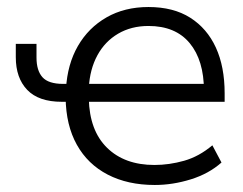

<svg xmlns="http://www.w3.org/2000/svg" viewBox="-20 -519 693 547"><path d="M421 8Q344 8 287 -21.5Q230 -51 199 -106.5Q168 -162 167 -240L178 -229H156Q90 -229 57.5 -263Q25 -297 25 -356V-394H84V-355Q84 -318 101 -299Q118 -280 160 -280H180L168 -266Q172 -336 202 -388Q232 -440 283.5 -469.5Q335 -499 403 -499Q474 -499 522 -468.5Q570 -438 595 -383.5Q620 -329 620 -253V-229H225L233 -238Q235 -147 285 -98Q335 -49 420 -49Q462 -49 504.5 -61Q547 -73 585 -105L611 -56Q575 -24 523.5 -8Q472 8 421 8ZM403 -445Q354 -445 316.5 -423Q279 -401 257.5 -361.5Q236 -322 233 -269L223 -280H580L561 -261Q561 -347 520.5 -396Q480 -445 403 -445Z"/></svg>

Font: Nunito Sans 9pt Light
Style: Regular
Weight: 300
Version: Version 3.101;gftools[0.9.27]